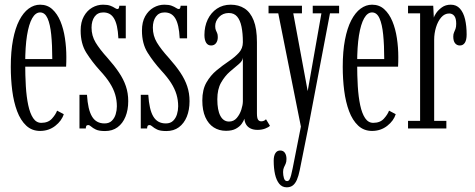

<svg xmlns="http://www.w3.org/2000/svg" viewBox="-20 -548 2027 819"><path d="M151 10.5Q116 10.5 91.8 -12.2Q67.5 -35 53 -73.8Q38.5 -112.5 32.2 -161.5Q26 -210.5 26 -263Q26 -328.5 35.5 -378.2Q45 -428 62.2 -461.2Q79.5 -494.5 102.2 -511.2Q125 -528 151 -528Q182 -528 203.2 -508.5Q224.5 -489 237.8 -457Q251 -425 257 -385.2Q263 -345.5 263 -305Q263 -294.5 262.8 -284Q262.5 -273.5 262 -263.5H80.5V-296H203Q203 -355.5 198.5 -400.2Q194 -445 182.8 -470Q171.5 -495 151 -495Q131.5 -495 117.2 -470Q103 -445 95.2 -396.8Q87.5 -348.5 87.5 -278Q87.5 -226 90.2 -180.2Q93 -134.5 100.5 -99.2Q108 -64 121.5 -44Q135 -24 156 -24Q185.5 -24 201.5 -41.8Q217.5 -59.5 223.5 -76L252 -61Q243.5 -33 215.8 -11.2Q188 10.5 151 10.5Z M428 11Q402 11 388.8 4.5Q375.5 -2 368.8 -8.2Q362 -14.5 356 -14.5Q350 -14.5 348 -10.5Q346 -6.5 346 0H319V-143.5H351Q353 -112 358.2 -89Q363.5 -66 372.5 -51Q381.5 -36 394.8 -28.8Q408 -21.5 426 -21.5Q445.5 -21.5 457 -32.8Q468.5 -44 473.5 -60.8Q478.5 -77.5 478.5 -94.5Q478.5 -121 471.2 -145.2Q464 -169.5 448.2 -194.2Q432.5 -219 406 -247.5Q372.5 -284.5 348.2 -323Q324 -361.5 324 -417.5Q324 -454 337.8 -478.5Q351.5 -503 373.2 -515.5Q395 -528 419.5 -528Q439 -528 450.8 -523.5Q462.5 -519 469.5 -514.2Q476.5 -509.5 481 -509.5Q485 -509.5 486.8 -513Q488.5 -516.5 489 -523.5H516.5V-384.5H485Q483.5 -415 478.8 -436Q474 -457 466 -470Q458 -483 446.8 -489Q435.5 -495 420.5 -495Q396.5 -495 383.5 -477Q370.5 -459 370.5 -430Q370.5 -395.5 387.8 -366.8Q405 -338 439 -300.5Q467.5 -268.5 487.2 -239.2Q507 -210 517 -180.2Q527 -150.5 527 -116.5Q527 -79 515.2 -50.2Q503.5 -21.5 481.5 -5.2Q459.5 11 428 11Z M689.5 11Q663.5 11 650.2 4.5Q637 -2 630.2 -8.2Q623.5 -14.5 617.5 -14.5Q611.5 -14.5 609.5 -10.5Q607.5 -6.5 607.5 0H580.5V-143.5H612.5Q614.5 -112 619.8 -89Q625 -66 634 -51Q643 -36 656.2 -28.8Q669.5 -21.5 687.5 -21.5Q707 -21.5 718.5 -32.8Q730 -44 735 -60.8Q740 -77.5 740 -94.5Q740 -121 732.8 -145.2Q725.5 -169.5 709.8 -194.2Q694 -219 667.5 -247.5Q634 -284.5 609.8 -323Q585.5 -361.5 585.5 -417.5Q585.5 -454 599.2 -478.5Q613 -503 634.8 -515.5Q656.5 -528 681 -528Q700.5 -528 712.2 -523.5Q724 -519 731 -514.2Q738 -509.5 742.5 -509.5Q746.5 -509.5 748.2 -513Q750 -516.5 750.5 -523.5H778V-384.5H746.5Q745 -415 740.2 -436Q735.5 -457 727.5 -470Q719.5 -483 708.2 -489Q697 -495 682 -495Q658 -495 645 -477Q632 -459 632 -430Q632 -395.5 649.2 -366.8Q666.5 -338 700.5 -300.5Q729 -268.5 748.8 -239.2Q768.5 -210 778.5 -180.2Q788.5 -150.5 788.5 -116.5Q788.5 -79 776.8 -50.2Q765 -21.5 743 -5.2Q721 11 689.5 11Z M944 10Q914.5 10 891.8 -4.5Q869 -19 856 -48Q843 -77 843 -119.5Q843 -165.5 860.5 -196Q878 -226.5 903.8 -247.8Q929.5 -269 955.5 -286.5Q981.5 -304 998.8 -322.8Q1016 -341.5 1016 -368Q1016 -406 1010.2 -434Q1004.5 -462 991.5 -477.2Q978.5 -492.5 956 -492.5Q930.5 -492.5 914.2 -475.2Q898 -458 898 -436.5Q898 -425.5 900.8 -419.2Q903.5 -413 906.2 -407Q909 -401 909 -389.5Q909 -374 901.5 -364Q894 -354 880.5 -354Q866.5 -354 859.2 -366Q852 -378 852 -398.5Q852 -435.5 866 -464.8Q880 -494 905.2 -511Q930.5 -528 964 -528Q998 -528 1023 -512Q1048 -496 1062 -461Q1076 -426 1076 -368V-64.5Q1076 -44.5 1080.8 -37.5Q1085.5 -30.5 1094.5 -30.5Q1102 -30.5 1107.2 -33.5Q1112.5 -36.5 1114.5 -39.5L1131.5 -11.5Q1125.5 -5 1111 0.5Q1096.5 6 1078.5 6Q1061 6 1048.8 0Q1036.5 -6 1030 -16.8Q1023.5 -27.5 1022.5 -41.5Q1019.5 -32 1011 -20Q1002.5 -8 986.2 1Q970 10 944 10ZM957 -29.5Q977 -29.5 990 -44.8Q1003 -60 1009.5 -80.5Q1016 -101 1016 -116V-302Q1015 -288 998.2 -274.2Q981.5 -260.5 960.2 -242Q939 -223.5 923 -195.5Q907 -167.5 907 -124.5Q907 -78 920 -53.8Q933 -29.5 957 -29.5Z M1203 251Q1183.5 251 1171.2 236Q1159 221 1153.2 195.5Q1147.5 170 1147.5 137.5Q1147.5 116.5 1154.8 105.2Q1162 94 1175 94Q1188.5 94 1195.2 104Q1202 114 1202 130Q1202 142.5 1198.5 150.5Q1195 158.5 1191.2 166.2Q1187.5 174 1187.5 186Q1187.5 199.5 1191.2 212Q1195 224.5 1204.5 224.5Q1211 224.5 1214.8 218Q1218.5 211.5 1221.8 199.2Q1225 187 1228.5 169.5L1263.5 -8L1167 -491H1125.5V-523.5H1268V-491H1231L1292.5 -159.5L1351 -491H1314V-523.5H1426.5V-491H1387.5L1293.5 3.5L1258.5 178Q1253.5 202.5 1246.5 218.8Q1239.5 235 1229 243Q1218.5 251 1203 251Z M1567 10.5Q1532 10.5 1507.8 -12.2Q1483.5 -35 1469 -73.8Q1454.5 -112.5 1448.2 -161.5Q1442 -210.5 1442 -263Q1442 -328.5 1451.5 -378.2Q1461 -428 1478.2 -461.2Q1495.5 -494.5 1518.2 -511.2Q1541 -528 1567 -528Q1598 -528 1619.2 -508.5Q1640.5 -489 1653.8 -457Q1667 -425 1673 -385.2Q1679 -345.5 1679 -305Q1679 -294.5 1678.8 -284Q1678.5 -273.5 1678 -263.5H1496.5V-296H1619Q1619 -355.5 1614.5 -400.2Q1610 -445 1598.8 -470Q1587.5 -495 1567 -495Q1547.5 -495 1533.2 -470Q1519 -445 1511.2 -396.8Q1503.5 -348.5 1503.5 -278Q1503.5 -226 1506.2 -180.2Q1509 -134.5 1516.5 -99.2Q1524 -64 1537.5 -44Q1551 -24 1572 -24Q1601.5 -24 1617.5 -41.8Q1633.5 -59.5 1639.5 -76L1668 -61Q1659.5 -33 1631.8 -11.2Q1604 10.5 1567 10.5Z M1720.5 0V-32.5H1772V-491H1720.5V-523.5H1828L1830.5 -473Q1831.5 -478.5 1840.2 -491.8Q1849 -505 1864.8 -516.5Q1880.5 -528 1903 -528Q1927 -528 1942 -511.2Q1957 -494.5 1963.8 -465.8Q1970.5 -437 1970.5 -401Q1970.5 -377.5 1963 -365.8Q1955.5 -354 1941.5 -354Q1929 -354 1921.2 -363.5Q1913.5 -373 1913.5 -392Q1913.5 -403 1916.8 -409.8Q1920 -416.5 1923 -424.8Q1926 -433 1926 -446.5Q1926 -470 1917.8 -480.2Q1909.5 -490.5 1896 -490.5Q1876.5 -490.5 1862 -473.8Q1847.5 -457 1839.8 -431.2Q1832 -405.5 1832 -378.5V-32.5H1884V0Z"/></svg>

Font: Imbue Thin 10pt Light
Style: Regular
Weight: 300
Version: Version 1.102